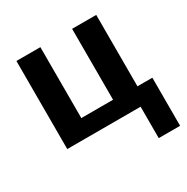

<svg xmlns="http://www.w3.org/2000/svg" viewBox="-167 -689 1001 1027"><g transform="rotate(-30 333.5 -175.0)"><path d="M655 194V-103H563V-544H414V-106H218V-544H70V0H523V194Z"/></g></svg>

Font: Noto Sans Display
Style: Bold
Weight: 700
Designer: Monotype Design Team
Foundry: Monotype Imaging Inc.
Version: Version 1.900